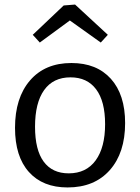

<svg xmlns="http://www.w3.org/2000/svg" viewBox="-20 -815 615 844"><path d="M530 -274Q530 -143 462.5 -67Q395 9 277 9Q168 9 107 -59Q46 -127 46 -253Q46 -385 112 -461.5Q178 -538 294 -538Q405 -538 467.5 -468.5Q530 -399 530 -274ZM134 -258Q134 -156 172 -104.5Q210 -53 282 -53Q359 -53 400.5 -110Q442 -167 442 -269Q442 -370 402.5 -422.5Q363 -475 290 -475Q214 -475 174 -419Q134 -363 134 -258ZM310 -795 454 -662 423 -628 287 -725 155 -628 124 -662 260 -791Z"/></svg>

Font: Bitter Pro
Style: Regular
Weight: 400
Designer: Sol Matas, and Bitter project Authors
Foundry: Sol Matas
Version: Version 1.010